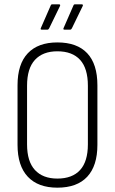

<svg xmlns="http://www.w3.org/2000/svg" viewBox="-20 -859 531 887"><path d="M245 8Q156 8 108.5 -42.5Q61 -93 61 -190V-465Q61 -563 108.5 -613Q156 -663 245 -663Q336 -663 383 -613Q430 -563 430 -465V-190Q430 -93 383 -42.5Q336 8 245 8ZM245 -34Q314 -34 350 -73.5Q386 -113 386 -192V-463Q386 -543 350 -582.5Q314 -622 245 -622Q178 -622 141.5 -582.5Q105 -543 105 -463V-192Q105 -113 141.5 -73.5Q178 -34 245 -34ZM278 -722Q270 -722 274 -730L319 -833Q321 -839 326 -839H358Q361 -839 362.5 -837Q364 -835 362 -831L312 -728Q309 -722 304 -722ZM173 -722Q165 -722 169 -730L214 -833Q216 -839 221 -839H253Q256 -839 257.5 -837Q259 -835 257 -831L207 -728Q204 -722 199 -722Z"/></svg>

Font: Sofia Sans Condensed Light
Style: Regular
Weight: 300
Designer: Botio Nikoltchev, Ani Petrova
Foundry: lettersoup
Version: Version 4.101